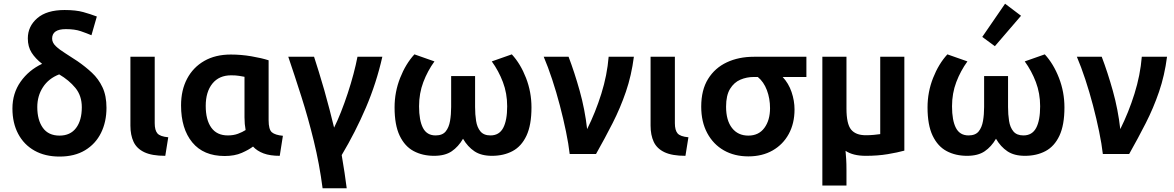

<svg xmlns="http://www.w3.org/2000/svg" viewBox="-20 -830 6330 1035"><path d="M301 14Q223 14 166 -18Q109 -50 78 -108.5Q47 -167 47 -245Q47 -327 91 -389.5Q135 -452 207 -486Q171 -514 150.5 -546Q130 -578 130 -623Q130 -688 181 -732Q232 -776 328 -776Q389 -776 428.5 -765Q468 -754 502 -741L473 -640Q447 -651 415 -662Q383 -673 335 -673Q261 -673 261 -622Q261 -600 281 -581Q301 -562 332.5 -542.5Q364 -523 398 -500Q440 -471 475.5 -438Q511 -405 532.5 -359.5Q554 -314 554 -249Q554 -173 524.5 -113.5Q495 -54 438.5 -20Q382 14 301 14ZM301 -99Q359 -99 390 -140Q421 -181 421 -252Q421 -314 386.5 -356Q352 -398 299 -429Q242 -407 211.5 -360Q181 -313 181 -253Q181 -183 211 -141Q241 -99 301 -99Z M871 10Q799 10 758 -9.5Q717 -29 700 -65.5Q683 -102 683 -153V-524H814V-166Q814 -128 828.5 -111Q843 -94 887 -90Z M1191 11Q1077 11 1016.5 -62.5Q956 -136 956 -262Q956 -344 988.5 -405.5Q1021 -467 1081 -501.5Q1141 -536 1224 -536Q1280 -536 1335.5 -526.5Q1391 -517 1428 -505V-182Q1428 -132 1445.5 -117Q1463 -102 1505 -98L1488 10Q1436 10 1401 -3Q1366 -16 1344 -40Q1322 -23 1283.5 -6Q1245 11 1191 11ZM1208 -100Q1239 -100 1263 -109Q1287 -118 1304 -129Q1298 -161 1298 -197V-416Q1287 -418 1269.5 -421Q1252 -424 1226 -424Q1161 -424 1125 -379.5Q1089 -335 1089 -259Q1089 -184 1119 -142Q1149 -100 1208 -100Z M1719 185Q1702 54 1671.5 -70.5Q1641 -195 1604.5 -309.5Q1568 -424 1534 -524H1673Q1684 -490 1698.5 -443.5Q1713 -397 1728 -344.5Q1743 -292 1756.5 -239.5Q1770 -187 1781 -142Q1799 -178 1818 -226Q1837 -274 1854.5 -327Q1872 -380 1885.5 -431Q1899 -482 1907 -524H2041Q2009 -382 1952.5 -250Q1896 -118 1822 6Q1831 57 1837.5 102Q1844 147 1849 185Z M2320 10Q2258 10 2210 -15.5Q2162 -41 2134.5 -98.5Q2107 -156 2107 -251Q2107 -334 2137 -410Q2167 -486 2214 -537L2322 -499Q2285 -448 2262 -387.5Q2239 -327 2239 -257Q2239 -181 2260 -140.5Q2281 -100 2328 -100Q2365 -100 2382.5 -121.5Q2400 -143 2406 -178Q2412 -213 2412 -253V-420H2541V-253Q2541 -213 2546.5 -178Q2552 -143 2570 -121.5Q2588 -100 2624 -100Q2671 -100 2692.5 -140.5Q2714 -181 2714 -257Q2714 -327 2691 -387.5Q2668 -448 2631 -499L2739 -537Q2786 -486 2815.5 -410Q2845 -334 2845 -251Q2845 -156 2818 -98.5Q2791 -41 2743 -15.5Q2695 10 2632 10Q2574 10 2537.5 -14.5Q2501 -39 2476 -82Q2451 -39 2415 -14.5Q2379 10 2320 10Z M3051 0Q3045 -53 3031 -121Q3017 -189 2998 -261.5Q2979 -334 2956.5 -402Q2934 -470 2911 -524H3045Q3077 -440 3105 -340Q3133 -240 3145 -134Q3190 -224 3221.5 -324.5Q3253 -425 3261 -524H3397Q3384 -423 3354 -335.5Q3324 -248 3282.5 -166.5Q3241 -85 3193 0Z M3675 10Q3603 10 3562 -9.5Q3521 -29 3504 -65.5Q3487 -102 3487 -153V-524H3618V-166Q3618 -128 3632.5 -111Q3647 -94 3691 -90Z M4014 13Q3939 13 3882 -19.5Q3825 -52 3792.5 -112.5Q3760 -173 3760 -255Q3760 -345 3797 -404.5Q3834 -464 3898 -494Q3962 -524 4044 -524H4327V-415H4199Q4231 -381 4247 -334Q4263 -287 4263 -240Q4263 -165 4232 -108Q4201 -51 4145 -19Q4089 13 4014 13ZM4014 -99Q4070 -99 4100.5 -140.5Q4131 -182 4131 -247Q4131 -299 4114 -344Q4097 -389 4065 -415H4043Q4005 -415 3971 -400.5Q3937 -386 3915.5 -351Q3894 -316 3894 -255Q3894 -181 3926 -140Q3958 -99 4014 -99Z M4413 170V-524H4543V-245Q4543 -162 4568 -131.5Q4593 -101 4647 -101Q4669 -101 4690.5 -103Q4712 -105 4725 -107V-524H4855V-18Q4819 -8 4765.5 1Q4712 10 4647 10Q4578 10 4538 -17Q4540 6 4541.5 29Q4543 52 4543 87V170Z M5193 10Q5131 10 5083 -15.5Q5035 -41 5007.5 -98.5Q4980 -156 4980 -251Q4980 -334 5010 -410Q5040 -486 5087 -537L5195 -499Q5158 -448 5135 -387.5Q5112 -327 5112 -257Q5112 -181 5133 -140.5Q5154 -100 5201 -100Q5238 -100 5255.5 -121.5Q5273 -143 5279 -178Q5285 -213 5285 -253V-420H5414V-253Q5414 -213 5419.5 -178Q5425 -143 5443 -121.5Q5461 -100 5497 -100Q5544 -100 5565.5 -140.5Q5587 -181 5587 -257Q5587 -327 5564 -387.5Q5541 -448 5504 -499L5612 -537Q5659 -486 5688.5 -410Q5718 -334 5718 -251Q5718 -156 5691 -98.5Q5664 -41 5616 -15.5Q5568 10 5505 10Q5447 10 5410.5 -14.5Q5374 -39 5349 -82Q5324 -39 5288 -14.5Q5252 10 5193 10ZM5343 -581 5275 -631 5398 -810 5484 -745Z M5925 0Q5919 -53 5905 -121Q5891 -189 5872 -261.5Q5853 -334 5830.5 -402Q5808 -470 5785 -524H5919Q5951 -440 5979 -340Q6007 -240 6019 -134Q6064 -224 6095.5 -324.5Q6127 -425 6135 -524H6271Q6258 -423 6228 -335.5Q6198 -248 6156.5 -166.5Q6115 -85 6067 0Z"/></svg>

Font: Ubuntu Sans
Style: Bold
Weight: 700
Designer: Dalton Maag Ltd
Foundry: Dalton Maag Ltd
Version: Version 1.006; ttfautohint (v1.8.4.7-5d5b)